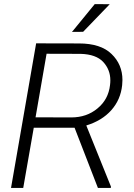

<svg xmlns="http://www.w3.org/2000/svg" viewBox="-20 -924 661 944"><path d="M334 -767.1 388.7 -767.6 519.5 -903.3 445.8 -903.8ZM461.4 0H524.9L525.4 -6.8L404.3 -307.1C455.6 -322.8 496.6 -347.7 527.3 -382.3C558.1 -417 575.7 -458 580.6 -505.4C581.5 -514.2 582 -522.5 582 -530.8C582 -581.5 564 -624.5 528.3 -658.7C492.7 -693.4 439 -710.4 368.2 -710.4L157.7 -710.9L34.2 0H94.2L146 -295.9H346.7ZM209 -659.7 377 -659.2C427.2 -657.7 463.9 -644.5 487.3 -619.6C510.7 -594.2 522.5 -564 522.5 -529.3C522.5 -521.5 522 -514.2 521 -505.9C515.6 -458.5 495.1 -420.4 459.5 -391.1C423.8 -361.3 380.9 -346.7 330.6 -346.7L154.8 -347.2Z"/></svg>

Font: Roboto Light
Style: Italic
Weight: 300
Italic angle: -12°
Designer: Google
Version: Version 2.137; 2017